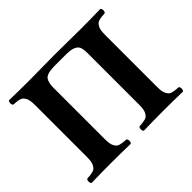

<svg xmlns="http://www.w3.org/2000/svg" viewBox="-144 -855 1066 1066"><g transform="rotate(-45 389.0 -322.5)"><path d="M113.8 -522.9Q113.8 -543.5 111.8 -558.1Q109.9 -572.8 104.2 -582.5Q98.6 -592.3 93.3 -597.9Q87.9 -603.5 76.7 -606.7Q65.4 -609.9 56.4 -610.8Q47.4 -611.8 30.8 -612.8Q23.4 -617.2 23.4 -629.9Q23.4 -642.6 30.8 -647Q110.8 -645 185.1 -645Q216.3 -645 286.9 -646Q357.4 -647 388.2 -647Q419.4 -647 491.5 -646Q563.5 -645 595.2 -645Q667 -645 747.1 -647Q754.4 -642.6 754.4 -629.9Q754.4 -617.2 747.1 -612.8Q730.5 -611.8 721.4 -610.8Q712.4 -609.9 701.2 -606.7Q689.9 -603.5 684.6 -597.9Q679.2 -592.3 673.6 -582.5Q668 -572.8 666 -558.1Q664.1 -543.5 664.1 -522.9V-122.1Q664.1 -101.6 666 -86.9Q668 -72.3 673.6 -62.5Q679.2 -52.7 684.6 -47.1Q689.9 -41.5 701.2 -38.3Q712.4 -35.2 721.4 -34.2Q730.5 -33.2 747.1 -32.2Q754.4 -27.8 754.4 -15.1Q754.4 -2.4 747.1 2Q667 0 595.2 0Q521 0 440.9 2Q433.6 -2.4 433.6 -15.1Q433.6 -27.8 440.9 -32.2Q457.5 -33.2 466.6 -34.2Q475.6 -35.2 486.8 -38.3Q498 -41.5 503.4 -47.1Q508.8 -52.7 514.4 -62.5Q520 -72.3 522 -86.9Q523.9 -101.6 523.9 -122.1V-522.9Q523.9 -548.8 519.3 -564.5Q514.6 -580.1 502.7 -588.1Q490.7 -596.2 477.5 -598.9Q464.4 -601.6 440.9 -603H336.9Q318.4 -602.1 306.9 -600.3Q295.4 -598.6 284.2 -593.8Q272.9 -588.9 267.1 -580.3Q261.2 -571.8 257.6 -557.6Q253.9 -543.5 253.9 -522.9V-122.1Q253.9 -101.6 255.9 -86.9Q257.8 -72.3 263.4 -62.5Q269 -52.7 274.4 -47.1Q279.8 -41.5 291 -38.3Q302.2 -35.2 311.3 -34.2Q320.3 -33.2 336.9 -32.2Q344.2 -27.8 344.2 -15.1Q344.2 -2.4 336.9 2Q256.8 0 185.1 0Q110.8 0 30.8 2Q23.4 -2.4 23.4 -15.1Q23.4 -27.8 30.8 -32.2Q47.4 -33.2 56.4 -34.2Q65.4 -35.2 76.7 -38.3Q87.9 -41.5 93.3 -47.1Q98.6 -52.7 104.2 -62.5Q109.9 -72.3 111.8 -86.9Q113.8 -101.6 113.8 -122.1Z"/></g></svg>

Font: Linux Libertine G
Style: Bold
Weight: 700
Designer: Philipp H. Poll
Foundry: Philipp H. Poll
Version: Version 5.0.3